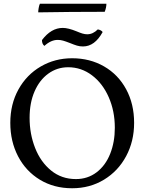

<svg xmlns="http://www.w3.org/2000/svg" viewBox="-20 -996 771 1025"><path d="M35 -340Q35 -440 78.5 -518.5Q122 -597 197.5 -641Q273 -685 365 -685Q460 -685 535.5 -641.5Q611 -598 653.5 -519.5Q696 -441 696 -340Q696 -242 653.5 -162.5Q611 -83 535.5 -37Q460 9 365 9Q268 9 193 -36.5Q118 -82 76.5 -161.5Q35 -241 35 -340ZM593 -314Q593 -403 560.5 -477Q528 -551 471 -594Q414 -637 344 -637Q285 -637 238 -603Q191 -569 164.5 -508Q138 -447 138 -367Q138 -281 167.5 -206Q197 -131 253 -85.5Q309 -40 385 -40Q448 -40 495.5 -76Q543 -112 568 -174.5Q593 -237 593 -314ZM354 -766Q331 -775 317 -779Q303 -783 288 -783Q252 -783 217 -751Q204 -761 204 -782Q253 -847 315 -847Q344 -847 388 -829Q407 -821 420 -817Q433 -813 446 -813Q476 -813 502 -839Q520 -836 528 -825Q486 -748 423 -748Q406 -748 391 -752.5Q376 -757 354 -766ZM539 -933Q355 -933 184 -930Q184 -939 186.5 -953.5Q189 -968 193 -976H548Q548 -956 539 -933Z"/></svg>

Font: Vollkorn SC
Style: Regular
Weight: 400
Designer: Friedrich Althausen
Foundry: Friedrich Althausen
Version: Version 4.015